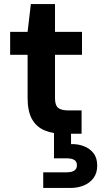

<svg xmlns="http://www.w3.org/2000/svg" viewBox="-20 -659 499 946"><path d="M292 0Q240 0 200 -16.5Q160 -33 138 -71.5Q116 -110 116 -177V-389H30V-502H116L132 -639H251V-502H384V-389H251V-175Q251 -141 266 -128Q281 -115 317 -115H382V0ZM193 267V190H308Q333 190 346 181.5Q359 173 359 155Q359 137 346 129Q333 121 308 121H246V-4H330V51Q363 50 392.5 61Q422 72 440.5 95.5Q459 119 459 157Q459 194 440.5 218.5Q422 243 392.5 255Q363 267 328 267Z"/></svg>

Font: DM Sans 16pt
Style: Bold
Weight: 700
Version: Version 4.004;gftools[0.9.30]